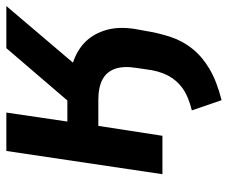

<svg xmlns="http://www.w3.org/2000/svg" viewBox="-78 -466 735 620"><g transform="rotate(-90 290.0 -156.5)"><path d="M276 191 243 95Q288 84 314.5 65Q341 46 356 17Q371 -12 376 -55L380 -83Q387 -125 377.5 -152.5Q368 -180 343 -193.5Q318 -207 276 -207H193L161 0H37L112 -504H236L207 -307H275L444 -504H580L365 -251L326 -299Q372 -299 408 -285Q444 -271 468 -245Q492 -219 503 -180Q514 -141 506 -89L500 -56Q493 -12 480 27Q467 66 441.5 97.5Q416 129 376 152.5Q336 176 276 191Z"/></g></svg>

Font: Nunitoga
Style: Bold Italic
Weight: 700
Italic angle: -9°
Designer: Vernon Adams
Foundry: Vernon Adams
Version: Version 1.0